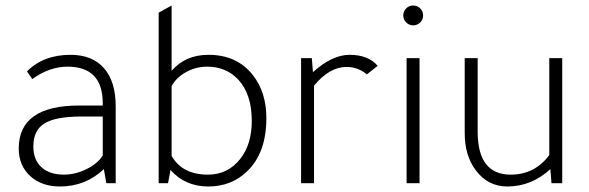

<svg xmlns="http://www.w3.org/2000/svg" viewBox="-20 -665 2139 697"><path d="M400 0H366L357 -51Q290 12 198 12Q131 12 89.5 -26Q48 -64 48 -126Q48 -282 268 -282H353V-290Q353 -423 225 -423Q160 -423 97 -378L78 -406Q138 -466 236 -466Q315 -466 357.5 -417.5Q400 -369 400 -279ZM353 -242H276Q182 -242 141.5 -217Q101 -192 101 -133Q101 -85 130.5 -58Q160 -31 212 -31Q254 -31 295 -51.5Q336 -72 353 -101Z M590 0H556V-619L603 -645V-408Q653 -466 737 -466Q841 -466 899 -391Q947 -329 947 -236Q947 -111 878 -44Q821 12 736 12Q652 12 599 -48ZM603 -352V-99Q642 -31 735 -31Q807 -31 852 -88Q894 -141 894 -226Q894 -324 844 -377Q800 -423 732 -423Q691 -423 655 -403Q619 -383 603 -352Z M1116 -403Q1186 -466 1249 -466Q1317 -466 1351 -426L1312 -395Q1279 -422 1238 -422Q1176 -422 1120 -354V0H1073V-454H1112Z M1503 -454V0H1456V-454ZM1444 -609Q1444 -624 1454.5 -634.5Q1465 -645 1480 -645Q1495 -645 1505.5 -634.5Q1516 -624 1516 -609Q1516 -594 1505.5 -583.5Q1495 -573 1480 -573Q1465 -573 1454.5 -583.5Q1444 -594 1444 -609Z M1978 -51Q1909 12 1822 12Q1751 12 1707 -47Q1667 -100 1667 -182V-454H1714V-187Q1714 -31 1834 -31Q1921 -31 1974 -102V-454H2021V0H1982Z"/></svg>

Font: Tajawal Light
Style: Regular
Weight: 300
Designer: Boutros Fonts
Foundry: Created by Boutros International 2017
Version: Version 1.700